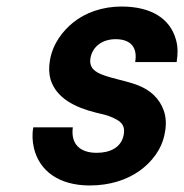

<svg xmlns="http://www.w3.org/2000/svg" viewBox="-20 -558 564 588"><path d="M276 -90C227 -90 196 -115 203 -168H82C78 -147 79 -125 84 -104C101 -34 161 10 255 10C316 10 369 -7 409 -36C443 -61 476 -99 485 -152C490 -178 488 -200 482 -218C469 -256 441 -282 402 -297C372 -309 325 -317 294 -329C273 -337 252 -349 257 -380C264 -418 296 -438 334 -438C379 -438 402 -414 394 -368H521C525 -393 525 -415 519 -436C501 -502 442 -538 352 -538C293 -538 241 -519 204 -489C172 -463 142 -425 133 -374C129 -351 130 -331 135 -314C153 -257 210 -229 274 -213C293 -209 308 -205 320 -200C343 -190 365 -180 359 -146C352 -106 317 -90 276 -90Z"/></svg>

Font: Asimov
Style: NarIt
Weight: 500
Designer: Google
Version: Version 2.000980; 2014